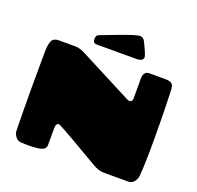

<svg xmlns="http://www.w3.org/2000/svg" viewBox="-151 -1068 1268 1233"><g transform="rotate(20 482.5 -452.0)"><path d="M628 -758H357Q332 -758 332 -785Q332 -812 346.5 -817.5Q361 -823 402.5 -839Q444 -855 471 -865Q578 -905 600.5 -905Q623 -905 635 -883Q675 -802 675 -787Q675 -758 628 -758ZM738 -700H845Q879 -700 892.5 -689Q906 -678 907 -644Q913 -492 913 -317Q913 -142 906 -61Q904 -38 888.5 -19Q873 0 848 0H681Q646 0 604 -25Q372 -162 312 -192Q300 -197 292.5 -188.5Q285 -180 285 -157V-46Q285 -27 271 -16Q250 1 163 1Q139 1 116 -0.5Q93 -2 78.5 -21Q64 -40 63 -62Q60 -182 60 -363.5Q60 -545 61 -600Q62 -655 74 -677.5Q86 -700 120 -700H230Q264 -700 300 -681Q610 -520 662 -494Q679 -486 689 -492Q699 -498 699 -514V-654Q699 -674 709.5 -687Q720 -700 738 -700Z"/></g></svg>

Font: Chango
Style: Regular
Weight: 400
Designer: Manuel Lupez
Foundry: Fontstage
Version: Version 1.001